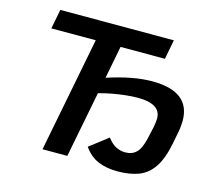

<svg xmlns="http://www.w3.org/2000/svg" viewBox="-100 -813 1072 949"><g transform="rotate(15 436.0 -339.0)"><path d="M805.2 -198.2Q789.1 -114.3 758.5 -69.3Q728 -24.4 682.4 -7.3Q636.7 9.8 575.2 9.8Q516.1 9.8 473.6 -9Q431.2 -27.8 402.3 -69.8L496.1 -142.1Q517.6 -113.8 540 -102.3Q562.5 -90.8 587.9 -90.8Q622.6 -90.8 644 -111.6Q665.5 -132.3 677.7 -185.1L691.9 -248Q693.8 -259.3 695.6 -272.2Q697.3 -285.2 697.3 -293Q697.3 -330.1 668 -348.9Q638.7 -367.7 580.6 -367.7Q551.3 -367.7 517.1 -364Q482.9 -360.4 448.2 -353.8Q413.6 -347.2 382.3 -338.4L316.4 0H189.5L304.2 -588.4H77.1L96.2 -688H677.2L658.2 -588.4H431.2L398.9 -421.9Q469.7 -444.8 525.1 -454.8Q580.6 -464.8 627 -464.8Q822.3 -464.8 822.3 -314.9Q822.3 -304.7 821 -289.3Q819.8 -273.9 815.9 -253.9Z"/></g></svg>

Font: Arimo SemiBold
Style: Italic
Weight: 600
Italic angle: -12°
Version: Version 1.33